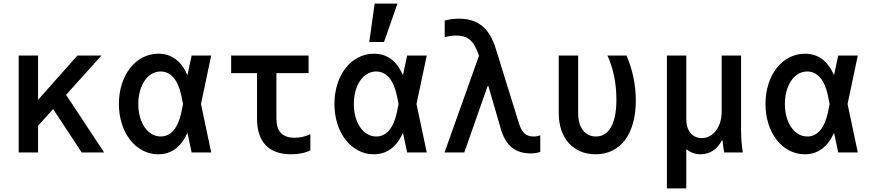

<svg xmlns="http://www.w3.org/2000/svg" viewBox="-20 -849 4840 1069"><path d="M84 0H192V-149L276 -242L435 0H560L348 -321L545 -540H411L192 -293V-540H84Z M862 -550C736 -550 642 -431 642 -270C642 -110 736 10 861 10C933 10 987 -29 1023 -108H1024L1047 0H1156L1099 -270L1156 -540H1047L1024 -432H1023C988 -511 934 -550 862 -550ZM989 -220C970 -134 930 -89 875 -89C803 -89 750 -165 750 -270C750 -375 803 -451 874 -451C930 -451 970 -406 989 -320L999 -270Z M1519 -189V-442H1698V-540H1267V-442H1411V-189C1411 -59 1476 10 1601 10C1641 10 1679 3 1708 -12V-102C1679 -88 1649 -82 1621 -82C1552 -82 1519 -117 1519 -189Z M2062 -550C1936 -550 1842 -431 1842 -270C1842 -110 1936 10 2061 10C2133 10 2187 -29 2223 -108H2224L2247 0H2356L2299 -270L2356 -540H2247L2224 -432H2223C2188 -511 2134 -550 2062 -550ZM2189 -220C2170 -134 2130 -89 2075 -89C2003 -89 1950 -165 1950 -270C1950 -375 2003 -451 2074 -451C2130 -451 2170 -406 2189 -320L2199 -270ZM2193 -829H2066L2036 -615H2118Z M2455 0H2565L2695 -370H2699L2768 -133C2795 -38 2848 5 2935 5C2954 5 2970 3 2988 -3V-96C2977 -91 2964 -89 2951 -89C2909 -89 2886 -110 2870 -160L2741 -576C2704 -696 2639 -745 2535 -745C2509 -745 2485 -742 2456 -735V-642C2478 -648 2499 -651 2520 -651C2583 -651 2616 -625 2643 -549L2647 -539Z M3468 -540H3362C3394 -471 3412 -385 3412 -295C3412 -162 3372 -89 3298 -89C3237 -89 3199 -139 3199 -218V-540H3091V-218C3091 -79 3172 10 3296 10C3435 10 3520 -103 3520 -289C3520 -374 3502 -464 3468 -540Z M3693 200H3801V-16H3805C3826 1 3852 10 3881 10C3932 10 3974 -18 3999 -67H4003C4005 -42 4008 -20 4012 0H4116C4109 -40 4106 -84 4106 -130V-540H3998V-226C3998 -143 3951 -80 3887 -80C3835 -80 3801 -121 3801 -184V-540H3693Z M4462 -550C4336 -550 4242 -431 4242 -270C4242 -110 4336 10 4461 10C4533 10 4587 -29 4623 -108H4624L4647 0H4756L4699 -270L4756 -540H4647L4624 -432H4623C4588 -511 4534 -550 4462 -550ZM4589 -220C4570 -134 4530 -89 4475 -89C4403 -89 4350 -165 4350 -270C4350 -375 4403 -451 4474 -451C4530 -451 4570 -406 4589 -320L4599 -270Z"/></svg>

Font: CommitMono
Style: 600Regular
Weight: 600
Monospace: yes
Designer: Eigil Nikolajsen
Foundry: Eigil Nikolajsen
Version: Version 1.143